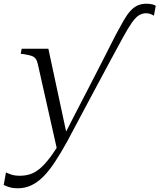

<svg xmlns="http://www.w3.org/2000/svg" viewBox="-93 -777 854 1028"><path d="M-61 146Q-54 150 -34.5 157Q-15 164 13 164Q41 164 66 156.5Q91 149 117 128.5Q143 108 173.5 68Q204 28 242 -37L250 -51Q280 -110 312 -172Q344 -234 378.5 -300.5Q413 -367 450 -439.5Q487 -512 527 -591Q551 -636 569.5 -668Q588 -700 606 -719.5Q624 -739 644.5 -748Q665 -757 691 -757Q708 -757 721 -754Q734 -751 741 -746L731 -693Q723 -698 713 -702Q703 -706 689 -706Q669 -706 651.5 -695.5Q634 -685 614 -657Q594 -629 565 -576Q530 -512 498 -452.5Q466 -393 436 -337Q406 -281 377.5 -227.5Q349 -174 321.5 -122.5Q294 -71 267 -20Q231 45 199.5 92.5Q168 140 137 170.5Q106 201 73 216Q40 231 3 231Q-25 231 -45 224.5Q-65 218 -73 213ZM109 -436Q105 -453 97.5 -463Q90 -473 75.5 -478Q61 -483 34 -487L18 -489L23 -516H166L267 -45L243 -8L215 35Z"/></svg>

Font: Roboto Serif 120pt Expanded Light
Style: Italic
Weight: 300
Width: 7
Italic angle: -10°
Designer: Greg Gazdowicz
Foundry: Commercial Type
Version: Version 1.008